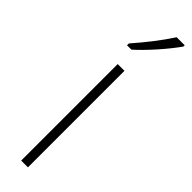

<svg xmlns="http://www.w3.org/2000/svg" viewBox="-268 -820 744 744"><g transform="rotate(45 104.0 -448.0)"><path d="M208 -823V-830H164C133 -782 93 -731 50 -682V-672H74C117 -710 176 -777 208 -823ZM113 -66V-595H76V-66Z"/></g></svg>

Font: Noto Sans Malayalam UI Condensed ExtraLight
Style: Regular
Weight: 200
Width: 3
Designer: Jelle Bosma - Monotype Design Team
Foundry: Monotype Imaging Inc.
Version: Version 2.104